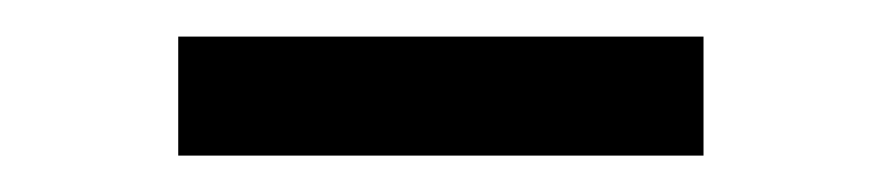

<svg xmlns="http://www.w3.org/2000/svg" viewBox="-20 -763 487 106"><path d="M78.4 -677.1H368.4V-742.8H78.4Z"/></svg>

Font: Source Han Serif TW VF
Style: Regular
Weight: 250
Designer: Ryoko NISHIZUKA 西塚涼子 (kana & ideographs); Frank Grießhammer (Latin, Greek & Cyrillic); Wenlong ZHANG 张文龙 (bopomofo); San
Foundry: Adobe
Version: Version 2.002;hotconv 1.1.0;makeotfexe 2.6.0